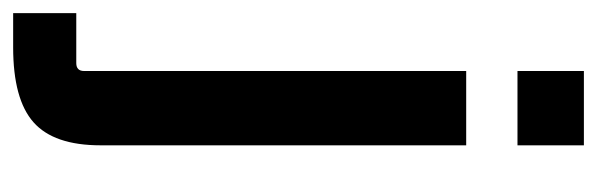

<svg xmlns="http://www.w3.org/2000/svg" viewBox="-360 -381 908 292"><g transform="rotate(90 94.0 -235.0)"><path d="M169 -568H56V-669H169ZM44 103Q56 103 56 91V-490H169V66Q169 137 134 168Q99 199 20 199H-32V103Z"/></g></svg>

Font: Gemunu Libre ExtraLight
Style: Bold
Weight: 700
Version: Version 1.100